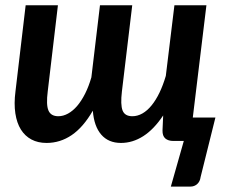

<svg xmlns="http://www.w3.org/2000/svg" viewBox="-20 -533 871 726"><path d="M794.5 -88.5 738.5 136.5Q736.5 153 725.8 162.8Q715 172.5 700.5 172.5H626L675 0H635.5Q616 0 605 -9.5Q594 -19 594.5 -40L597 -96.5Q562 -44 521.8 -18.2Q481.5 7.5 437.5 7.5Q390 7.5 362.8 -24Q335.5 -55.5 331 -114.5Q295 -52 251.2 -22.2Q207.5 7.5 156 7.5Q123.5 7.5 99 -5.5Q74.5 -18.5 59 -43.2Q43.5 -68 38 -104.5Q32.5 -141 38.5 -187.5L77 -513H199L160.5 -187.5Q154 -137 163.2 -115.2Q172.5 -93.5 200.5 -93.5Q219 -93.5 237.2 -103.5Q255.5 -113.5 271.8 -132.5Q288 -151.5 301.8 -178.8Q315.5 -206 325.5 -240.5L358 -513H480L441 -187.5Q435 -137 443.5 -115.2Q452 -93.5 480.5 -93.5Q500 -93.5 518.5 -104Q537 -114.5 553.2 -134.5Q569.5 -154.5 583 -182.5Q596.5 -210.5 607 -246L639.5 -513H760.5L709 -88.5Z"/></svg>

Font: Lato 2
Style: Bold Italic
Weight: 700
Italic angle: -7°
Designer: Lukasz Dziedzic with Adam Twardoch and Botio Nikoltchev
Foundry: tyPoland Lukasz Dziedzic
Version: Version 2.015; 2015-08-06; http://www.latofonts.com/